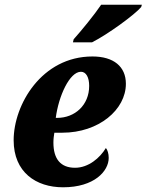

<svg xmlns="http://www.w3.org/2000/svg" viewBox="-20 -786 623 816"><path d="M290 -606H371C440 -641 553 -724 580 -756L583 -766H410C381 -723 327 -657 293 -619ZM248 10C381 10 442 -59 442 -115C442 -133 437 -149 430 -157C405 -115 356 -73 299 -73C237 -73 207 -111 207 -180C207 -196 209 -210 211 -222H245C400 -222 515 -320 515 -430C515 -503 463 -546 373 -546C157 -546 38 -341 38 -190C38 -54 133 10 248 10ZM223 -285H217C229 -378 276 -481 324 -481C346 -481 359 -457 359 -421C359 -339 298 -285 223 -285Z"/></svg>

Font: Noto Serif Condensed Black
Style: Italic
Weight: 900
Width: 3
Italic angle: -12°
Designer: Monotype Design Team
Foundry: Monotype Imaging Inc.
Version: Version 2.013